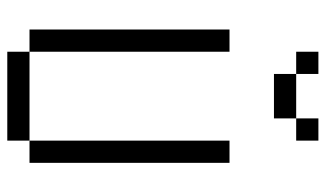

<svg xmlns="http://www.w3.org/2000/svg" viewBox="-208 -708 915 540"><g transform="rotate(90 250.0 -437.5)"><path d="M375 -812.5V-875H312.5V-812.5H187.5V-750H312.5V-812.5ZM125 -62.5V0H375V-62.5ZM125 -62.5V-625H62.5V-62.5ZM375 -62.5H437.5V-625H375ZM187.5 -812.5V-875H125V-812.5Z"/></g></svg>

Font: Unifont
Style: Regular
Weight: 500
Version: Version 13.0.05